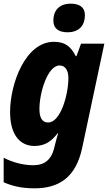

<svg xmlns="http://www.w3.org/2000/svg" viewBox="-22 -787 594 1047"><path d="M346 -611C412 -611 441 -651 441 -704C441 -750 408 -767 364 -767C303 -767 269 -732 269 -674C269 -630 300 -611 346 -611ZM166 240C297 240 391 183 426 20L547 -549H420L395 -481H391C364 -533 334 -559 272 -559C116 -559 33 -330 33 -176C33 -48 90 9 166 9C224 9 260 -18 292 -60H295C289 -39 281 -13 277 6L272 26C257 82 222 114 160 114C102 114 43 97 -2 73V207C42 226 92 240 166 240ZM240 -119C209 -119 193 -144 193 -192C193 -283 238 -430 303 -430C334 -430 351 -403 351 -361C351 -275 310 -119 240 -119Z"/></svg>

Font: Noto Sans SemiCondensed ExtraBold
Style: Italic
Weight: 800
Width: 4
Italic angle: -12°
Designer: Monotype Design Team
Foundry: Monotype Imaging Inc.
Version: Version 2.013